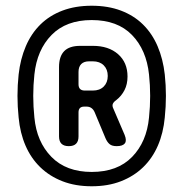

<svg xmlns="http://www.w3.org/2000/svg" viewBox="-20 -760 640 670"><path d="M300 -110Q243 -110 198 -127.5Q153 -145 120.5 -176.5Q88 -208 69 -252Q50 -296 45 -350Q41 -388 41 -425.5Q41 -463 45 -500Q51 -554 70 -598.5Q89 -643 121 -674.5Q153 -706 198 -723Q243 -740 300 -740Q357 -740 402 -723Q447 -706 479 -674.5Q511 -643 530 -598.5Q549 -554 555 -500Q559 -463 559 -425.5Q559 -388 555 -350Q550 -296 531 -252Q512 -208 479.5 -176.5Q447 -145 402 -127.5Q357 -110 300 -110ZM100 -500Q96 -463 96 -425.5Q96 -388 100 -350Q108 -265 159.5 -212.5Q211 -160 300 -160Q390 -160 441 -212.5Q492 -265 500 -350Q504 -388 504 -425.5Q504 -463 500 -500Q491 -586 440.5 -638Q390 -690 300 -690Q211 -690 160 -638Q109 -586 100 -500ZM254 -284Q254 -267 245.5 -258.5Q237 -250 220 -250Q203 -250 194.5 -258.5Q186 -267 186 -284V-526Q186 -563 204 -581.5Q222 -600 260 -600H304Q359 -600 392 -571Q425 -542 425 -493Q425 -466 414.5 -445.5Q404 -425 386 -411Q376 -404 373.5 -397Q371 -390 376 -380L415 -289Q423 -269 415.5 -259.5Q408 -250 387 -250Q371 -250 362.5 -257Q354 -264 348 -278L310 -369Q306 -378 299 -383Q292 -388 282 -388H274Q264 -388 259 -383Q254 -378 254 -368ZM254 -509V-466Q254 -455 259.5 -449.5Q265 -444 276 -444H304Q328 -444 342 -458Q356 -472 356 -495Q356 -518 342 -532Q328 -546 304 -546H291Q273 -546 263.5 -536.5Q254 -527 254 -509Z"/></svg>

Font: Maple Mono NL SemiBold
Style: Regular
Weight: 600
Monospace: yes
Designer: subframe7536
Version: Version 7.000